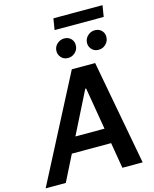

<svg xmlns="http://www.w3.org/2000/svg" viewBox="-193 -1191 1034 1291"><g transform="rotate(-15 323.5 -545.5)"><path d="M100.6 0H-39.6L337.4 -727.5H500L635.7 0H494.6L397 -578.1H391.1ZM152.8 -285.2H536.1L518.6 -179.7H134.8ZM333.5 -807.6Q303.2 -807.1 284.4 -829.6Q265.6 -852.1 270 -882.3Q273.9 -907.7 294.9 -924.6Q315.9 -941.4 340.8 -941.4Q372.6 -941.4 390.9 -919.7Q409.2 -897.9 404.3 -866.2Q400.9 -842.3 380.4 -824.7Q359.9 -807.1 333.5 -807.6ZM545.9 -807.6Q516.1 -807.1 497.1 -829.3Q478 -851.6 482.9 -882.3Q487.3 -907.7 508.1 -924.6Q528.8 -941.4 553.7 -941.4Q585.4 -941.4 604 -919.7Q622.6 -897.9 617.2 -866.2Q613.3 -842.3 593 -824.7Q572.8 -807.1 545.9 -807.6ZM648.4 -1090.8 635.7 -1012.2H293.9L306.6 -1090.8Z"/></g></svg>

Font: Inter Tight SemiBold
Style: Italic
Weight: 600
Italic angle: -9.39999°
Designer: Rasmus Andersson
Foundry: rsms
Version: Version 3.004